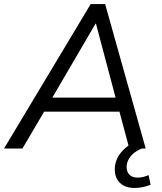

<svg xmlns="http://www.w3.org/2000/svg" viewBox="-39 -725 789 937"><path d="M-19.4 0 403.5 -705H474.1L672.1 0H592.1L539.4 -197.4L570.9 -180H145.3L185.7 -196L70.4 0ZM427.3 -609.5 208.2 -234.6 185.7 -248.6H552.4L529.1 -233.6L429.3 -609.5ZM618.2 192.3Q571.4 192.3 546.3 167.4Q521.2 142.4 521.2 102.1Q521.2 56.2 551.3 19.5Q581.5 -17.2 627.8 -36.2L652.9 0Q627.7 10.1 611.4 24.6Q595.1 39.2 587 56Q579 72.9 579 90.5Q579 113.7 592.7 127.7Q606.4 141.8 632.1 141.8Q645 141.8 658.1 138.8Q671.1 135.8 686.1 129.7L696 176.9Q679.9 182.8 660 187.6Q640 192.3 618.2 192.3Z"/></svg>

Font: Nunito Sans 12pt ExtraLight
Style: Italic
Weight: 200
Italic angle: -9°
Designer: Vernon Adams
Foundry: Vernon Adams
Version: Version 3.101;gftools[0.9.27]